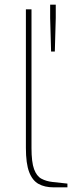

<svg xmlns="http://www.w3.org/2000/svg" viewBox="-20 -803 318 823"><path d="M209 0Q172 0 145.5 -14.5Q119 -29 105 -65.5Q91 -102 91 -169V-763H115V-169Q115 -108 126 -78Q137 -48 157.5 -37Q178 -26 205 -23L269 -16V0ZM199 -582 195 -726V-783H219V-726L215 -582Z"/></svg>

Font: Exo Thin Thin
Style: Regular
Weight: 250
Version: Version 2.000